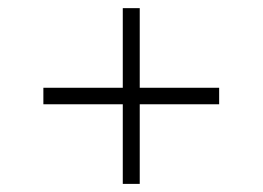

<svg xmlns="http://www.w3.org/2000/svg" viewBox="-20 -519 644 471"><path d="M281.2 -67.9V-499H322.8V-67.9ZM86.4 -263.2V-303.7H517.6V-263.2Z"/></svg>

Font: Inter 28pt ExtraLight
Style: Regular
Weight: 250
Designer: Rasmus Andersson
Foundry: rsms
Version: Version 4.001;git-66647c0bb